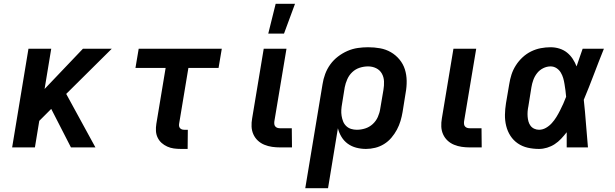

<svg xmlns="http://www.w3.org/2000/svg" viewBox="-20 -777 3240 1012"><path d="M354 0 250 -203 187 -140 164 0H44L130 -520H250L215 -308L417 -520H569L329 -282L483 0Z M969 8H934Q914 8 896 5.5Q878 3 861.5 -4.5Q845 -12 832 -23.5Q819 -35 811 -51.5Q803 -68 802 -86.5Q801 -105 804 -124L853 -419H694L711 -520H1149L1132 -419H973L924 -124Q923 -118 924 -112Q925 -106 929 -101.5Q933 -97 938.5 -95Q944 -93 951 -93H970Z M1519 0H1457Q1435 0 1414 -3Q1393 -6 1373.5 -14Q1354 -22 1339 -36Q1324 -50 1315.5 -69Q1307 -88 1306 -109.5Q1305 -131 1309 -153L1370 -520H1490L1426 -137Q1425 -129 1426 -122Q1427 -115 1431.5 -110Q1436 -105 1442.5 -103Q1449 -101 1457 -101H1518ZM1394 -600 1433 -757H1535L1477 -600Z M1709 215H1589L1680 -333Q1684 -360 1694 -387Q1704 -414 1721 -437.5Q1738 -461 1761.5 -479Q1785 -497 1811.5 -508.5Q1838 -520 1865.5 -524Q1893 -528 1920 -528Q1953 -528 1983.5 -522.5Q2014 -517 2040 -502Q2066 -487 2085.5 -463.5Q2105 -440 2114 -411.5Q2123 -383 2123.5 -351Q2124 -319 2118 -287L2102 -187Q2098 -163 2091 -139.5Q2084 -116 2072 -93.5Q2060 -71 2043 -51Q2026 -31 2004 -17.5Q1982 -4 1957.5 2Q1933 8 1909 8Q1883 8 1858 1.5Q1833 -5 1813 -19.5Q1793 -34 1780 -55.5Q1767 -77 1761 -101ZM1861 -93Q1883 -93 1905 -100Q1927 -107 1944.5 -123Q1962 -139 1971.5 -160.5Q1981 -182 1984 -203L2001 -303Q2005 -326 2004 -348.5Q2003 -371 1992.5 -389.5Q1982 -408 1962.5 -417.5Q1943 -427 1920 -427Q1898 -427 1876 -420Q1854 -413 1837 -397Q1820 -381 1810.5 -359.5Q1801 -338 1797 -317L1783 -230Q1780 -214 1779 -198Q1778 -182 1780.5 -166.5Q1783 -151 1788.5 -137Q1794 -123 1805 -112.5Q1816 -102 1830.5 -97.5Q1845 -93 1861 -93Z M2519 0H2457Q2435 0 2414 -3Q2393 -6 2373.5 -14Q2354 -22 2339 -36Q2324 -50 2315.5 -69Q2307 -88 2306 -109.5Q2305 -131 2309 -153L2370 -520H2490L2426 -137Q2425 -129 2426 -122Q2427 -115 2431.5 -110Q2436 -105 2442.5 -103Q2449 -101 2457 -101H2518Z M2821 8Q2790 8 2761.5 1.5Q2733 -5 2709.5 -21Q2686 -37 2670.5 -61Q2655 -85 2648 -113.5Q2641 -142 2641.5 -172Q2642 -202 2647 -233L2664 -333Q2668 -359 2676 -384Q2684 -409 2699 -432.5Q2714 -456 2734.5 -475Q2755 -494 2779.5 -506Q2804 -518 2830 -523Q2856 -528 2882 -528Q2906 -528 2928.5 -521Q2951 -514 2968.5 -500Q2986 -486 2998.5 -467Q3011 -448 3019 -427Q3027 -451 3035 -474Q3043 -497 3051 -520H3163Q3136 -453 3110.5 -385.5Q3085 -318 3057 -251Q3064 -188 3068.5 -125.5Q3073 -63 3079 0H2967Q2967 -20 2967 -40Q2967 -60 2967 -80Q2953 -62 2937.5 -45.5Q2922 -29 2903.5 -17Q2885 -5 2863.5 1.5Q2842 8 2821 8ZM2821 -93Q2840 -93 2857.5 -103Q2875 -113 2888.5 -128Q2902 -143 2912.5 -160Q2923 -177 2932 -195Q2941 -213 2949 -230.5Q2957 -248 2964 -267Q2963 -283 2960.5 -300Q2958 -317 2955.5 -333.5Q2953 -350 2948.5 -365.5Q2944 -381 2935.5 -395Q2927 -409 2913 -418Q2899 -427 2882 -427Q2862 -427 2843 -417.5Q2824 -408 2811 -391.5Q2798 -375 2791 -355.5Q2784 -336 2781 -317L2765 -217Q2762 -203 2761 -189.5Q2760 -176 2761 -162.5Q2762 -149 2765.5 -136.5Q2769 -124 2776.5 -114Q2784 -104 2796 -98.5Q2808 -93 2821 -93Z"/></svg>

Font: Iosevka Aile Oblique
Style: Bold
Weight: 700
Italic angle: -9°
Designer: Belleve Invis
Foundry: Belleve Invis
Version: Version 31.1.0; ttfautohint (v1.8.4)